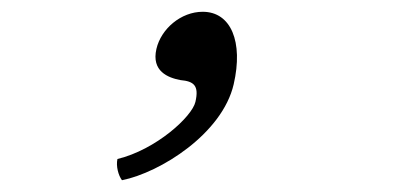

<svg xmlns="http://www.w3.org/2000/svg" viewBox="-20 -142 680 326"><path d="M324.2 -122C287.2 -122 253.5 -93 245.6 -59C236.8 -21 265.3 -10 286.4 -6C308.9 -4 318.3 3 311.8 31C306.1 56 245.1 112 179.4 128C176.7 140 181 156 187.1 164C252.1 151 357.4 85 376.8 1C393.4 -71 372.2 -122 324.2 -122Z"/></svg>

Font: Linux Libertine Mono O
Style: Mono Oblique
Weight: 400
Italic angle: -13°
Designer: Philipp H. Poll
Foundry: Philipp H. Poll
Version: Version 5.1.7